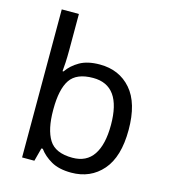

<svg xmlns="http://www.w3.org/2000/svg" viewBox="-114 -851 842 952"><g transform="rotate(15 307.5 -375.0)"><path d="M173 -575Q173 -541 171.5 -511.5Q170 -482 168 -465H173Q196 -499 236 -522Q276 -545 339 -545Q439 -545 499.5 -475.5Q560 -406 560 -268Q560 -130 499 -60Q438 10 339 10Q276 10 236 -13Q196 -36 173 -68H166L148 0H85V-760H173ZM324 -472Q239 -472 206 -423Q173 -374 173 -271V-267Q173 -168 205.5 -115.5Q238 -63 326 -63Q398 -63 433.5 -116Q469 -169 469 -269Q469 -472 324 -472Z"/></g></svg>

Font: Noto Sans Elymaic
Style: Regular
Weight: 400
Designer: Morgane Pierson
Foundry: Google LLC
Version: Version 1.002; ttfautohint (v1.8.4.7-5d5b)